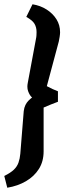

<svg xmlns="http://www.w3.org/2000/svg" viewBox="-53 -723 323 898"><path d="M99 -703Q136 -697 165 -678.5Q194 -660 211 -633Q228 -606 228 -572Q228 -564 226 -551Q224 -538 222 -529L166 -320Q179 -313 193 -306.5Q207 -300 218 -296V-247Q205 -242 185.5 -234.5Q166 -227 151 -220V-15Q151 32 129 67Q107 102 68.5 124.5Q30 147 -19 155L-33 100Q-3 85 12 70.5Q27 56 33.5 37.5Q40 19 42 -4L58 -203Q60 -220 66 -232Q72 -244 80.5 -252.5Q89 -261 97 -267Q91 -272 86.5 -279.5Q82 -287 78.5 -296.5Q75 -306 75 -318Q75 -321 75.5 -326.5Q76 -332 77 -336L115 -540Q117 -549 117.5 -557.5Q118 -566 118 -573Q118 -595 108.5 -611.5Q99 -628 70 -644Z"/></svg>

Font: Faustina Light
Style: Bold Italic
Weight: 700
Italic angle: -8°
Version: Version 1.200